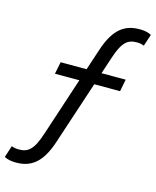

<svg xmlns="http://www.w3.org/2000/svg" viewBox="-150 -834 924 1139"><g transform="rotate(15 312.0 -265.0)"><path d="M564.5 -742C480 -742 410.5 -705.5 363.5 -560.5L321 -431.5H161.5L146.5 -357H296.5L178 3C143.5 109.5 110.5 132.5 55.5 132.5C37.5 132.5 25 130 10.5 124.5L-13 197C8 208 31 212 59 212C143.5 212 213 175.5 260 30.5L388 -357H546.5L561 -431.5H412.5L446 -533C480.5 -639 513 -662.5 568 -662.5C586 -662.5 598.5 -660 612.5 -654L636.5 -726.5C615.5 -738 592.5 -742 564.5 -742Z"/></g></svg>

Font: Monaspace Argon
Style: Italic
Weight: 400
Italic angle: -11°
Designer: Riley Cran & the Lettermatic Team
Foundry: Lettermatic
Version: Version 1.101 (Monaspace Argon)